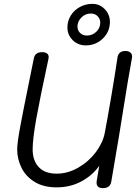

<svg xmlns="http://www.w3.org/2000/svg" viewBox="-20 -972 707 994"><path d="M664 -679Q664 -674 663 -671Q640 -544 620 -416Q603 -304 556 -31Q550 2 513 2Q480 2 480 -26Q480 -34 481 -38L494 -114Q459 -64 401.5 -33Q344 -2 273 -2Q205 -2 159 -30.5Q113 -59 91 -104Q69 -149 69 -199Q69 -232 85 -318Q101 -404 138 -585L155 -669Q161 -702 198 -702Q214 -702 223 -695.5Q232 -689 232 -676Q232 -671 231 -668Q187 -464 168 -358Q149 -252 149 -199Q149 -141 180.5 -107Q212 -73 273 -73Q331 -73 385 -104Q439 -135 475.5 -183.5Q512 -232 522 -282Q536 -355 555.5 -469.5Q575 -584 588 -673Q593 -708 629 -708Q646 -708 655 -700Q664 -692 664 -679ZM329 -830Q329 -863 346 -891Q363 -919 393 -935.5Q423 -952 458 -952Q497 -952 523 -924Q549 -896 549 -859Q549 -808 512.5 -772.5Q476 -737 424 -737Q384 -737 356.5 -764Q329 -791 329 -830ZM499 -855Q499 -874 485.5 -888Q472 -902 450 -902Q422 -902 401.5 -881.5Q381 -861 381 -835Q381 -815 394.5 -801.5Q408 -788 430 -788Q458 -788 478.5 -807.5Q499 -827 499 -855Z"/></svg>

Font: Mali
Style: Italic
Weight: 400
Italic angle: -10°
Version: Version 1.000; ttfautohint (v1.6)